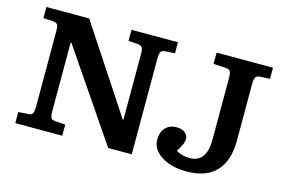

<svg xmlns="http://www.w3.org/2000/svg" viewBox="-92 -902 1650 1118"><g transform="rotate(15 733.0 -343.0)"><path d="M63 0V-67L123 -71Q141 -71 148 -82Q155 -93 155 -122V-582Q155 -607 149 -617.5Q143 -628 121 -630L63 -633V-700H321L662 -182H666V-583Q666 -607 659 -617.5Q652 -628 630 -630L576 -633V-700H856V-633L799 -630Q779 -629 772 -618Q765 -607 765 -579V0H623L258 -536H253V-118Q253 -96 258.5 -84Q264 -72 288 -71L346 -67V0ZM1096 14Q1035 14 988 -3.5Q941 -21 913.5 -51.5Q886 -82 886 -123Q886 -167 911 -193.5Q936 -220 976 -220Q1009 -220 1028 -205.5Q1047 -191 1047 -168Q1047 -152 1039.5 -135Q1032 -118 1014 -88Q1028 -78 1050.5 -72Q1073 -66 1093 -66Q1147 -66 1172 -101.5Q1197 -137 1197 -204V-578Q1197 -603 1191 -615Q1185 -627 1161 -628L1089 -632V-700H1429V-633L1369 -630Q1350 -629 1343 -617Q1336 -605 1336 -579V-235Q1336 -115 1276.5 -50.5Q1217 14 1096 14Z"/></g></svg>

Font: Literata 7pt SemiBold
Style: Regular
Weight: 600
Designer: Latin by Veronika Burian and Jose Scaglione. Greek by Irene Vlachou. Cyrillic by Vera Evstafieva.
Foundry: TypeTogether
Version: Version 3.002